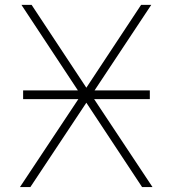

<svg xmlns="http://www.w3.org/2000/svg" viewBox="-20 -752 684 774"><path d="M73.2 -352.5V-387.7H293.9L66.4 -732.4H107.4L328.1 -398.4L548.8 -732.4H589.8L361.3 -387.7H584V-352.5H359.4L594.7 2H552.7L328.1 -337.9L102.5 2H60.5L295.9 -352.5Z"/></svg>

Font: Gen Shin Gothic ExtraLight
Style: Regular
Weight: 100
Designer: [Source Han Sans]
Ryoko NISHIZUKA  (kana & ideographs); Paul D. Hunt (Latin, Greek & Cyrillic); Wenlong ZHANG  (bopomofo
Version: Version 1.002.20150607